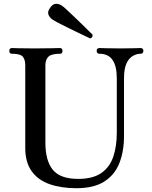

<svg xmlns="http://www.w3.org/2000/svg" viewBox="-20 -979 801 1011"><path d="M382 12Q303 12 242 -9Q181 -30 147 -77Q113 -124 113 -200V-636Q113 -665 100 -680.5Q87 -696 43 -696Q29 -696 29 -711Q29 -726 43 -726Q51 -726 77.5 -725Q104 -724 158 -724Q211 -724 250 -725Q289 -726 296 -726Q309 -726 309 -711Q309 -696 296 -696Q251 -696 235 -680.5Q219 -665 219 -636V-228Q219 -133 258 -85Q297 -37 392 -37Q469 -37 513.5 -68Q558 -99 576.5 -154Q595 -209 595 -281V-567Q595 -696 504 -696Q489 -696 489 -711Q489 -726 504 -726Q514 -726 541.5 -725Q569 -724 615 -724Q657 -724 683.5 -725Q710 -726 720 -726Q735 -726 735 -711Q735 -696 720 -696Q700 -696 679.5 -684.5Q659 -673 646 -645Q633 -617 633 -566V-263Q633 -182 608.5 -120Q584 -58 529 -23Q474 12 382 12ZM454 -777Q450 -779 431 -788Q412 -797 385 -810Q358 -823 330.5 -836.5Q303 -850 282.5 -861Q262 -872 255 -877Q241 -887 235 -902.5Q229 -918 244 -938Q258 -959 275 -959Q292 -959 306 -949Q313 -945 330 -929Q347 -913 369.5 -892Q392 -871 413 -850Q434 -829 449 -814.5Q464 -800 467 -797Q469 -791 465.5 -784.5Q462 -778 454 -777Z"/></svg>

Font: Zen Old Mincho SemiBold
Style: Regular
Weight: 600
Version: Version 1.500